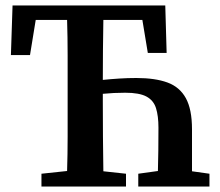

<svg xmlns="http://www.w3.org/2000/svg" viewBox="-20 -684 807 704"><path d="M20 -482 26 -664H586L591 -490H522L502 -611H359Q358 -555 357.5 -499Q357 -443 357 -391Q386 -394 417 -396Q448 -398 480 -398Q549 -398 594 -381.5Q639 -365 661.5 -324Q684 -283 684 -210V-56L748 -47V0H487V-47L559 -57Q560 -94 560.5 -132Q561 -170 561 -216Q561 -259 552 -287.5Q543 -316 517 -330Q491 -344 439 -344Q418 -344 397.5 -343Q377 -342 357 -340V-310Q357 -247 357.5 -183.5Q358 -120 359 -56L442 -47V0H132V-47L226 -57Q228 -119 228 -182.5Q228 -246 228 -310V-353Q228 -417 228 -482Q228 -547 226 -611H111L90 -482Z"/></svg>

Font: Source Serif 4 Semibold
Style: Regular
Weight: 600
Designer: Frank Grießhammer
Foundry: Adobe
Version: Version 4.005;hotconv 1.1.0;makeotfexe 2.6.0